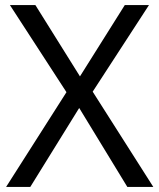

<svg xmlns="http://www.w3.org/2000/svg" viewBox="-20 -734 626 754"><path d="M582 0H480L291 -310L99 0H4L241 -372L19 -714H119L294 -434L470 -714H565L344 -374Z"/></svg>

Font: Noto Sans Tifinagh Adrar
Style: Regular
Weight: 400
Designer: JamraPatel
Foundry: JamraPatel LLC
Version: Version 2.006; ttfautohint (v1.8.4.7-5d5b)